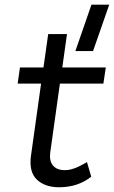

<svg xmlns="http://www.w3.org/2000/svg" viewBox="-20 -787 485 817"><path d="M193.8 -138.2Q189 -102.1 205.6 -82.5Q222.2 -63 255.9 -63Q263.2 -63 270.5 -64Q277.8 -64.9 285.9 -67.4Q293.9 -69.8 299.1 -71.5Q304.2 -73.2 313.2 -77.6Q322.3 -82 325.2 -83.5Q328.1 -85 338.4 -90.6Q348.6 -96.2 350.1 -97.2L368.2 -35.2Q311.5 9.8 231.9 9.8Q170.9 9.8 136.7 -22.9Q102.5 -55.7 111.8 -124L154.8 -431.2H55.2L64.9 -500H165L185.1 -642.1H265.1L245.1 -500H430.2L419.9 -431.2H234.9ZM300.8 -569.8 369.1 -767.1H444.8L376 -569.8Z"/></svg>

Font: Human Sans
Style: Italic
Weight: 400
Italic angle: -8°
Designer: Tim Radville
Foundry: Continuum
Version: Version 1.000;FEAKit 1.0